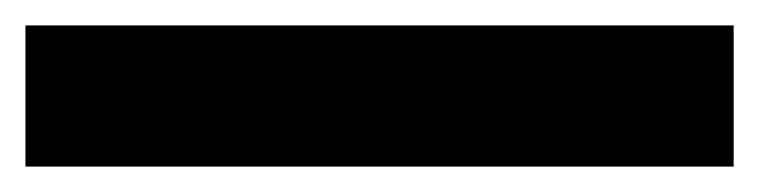

<svg xmlns="http://www.w3.org/2000/svg" viewBox="-20 79 597 151"><path d="M557 210H0V99H557Z"/></svg>

Font: Repo
Style: Bold
Weight: 700
Designer: Stefan Peev
Foundry: Context Ltd
Version: Version 001.000